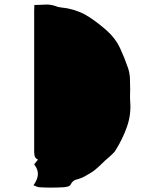

<svg xmlns="http://www.w3.org/2000/svg" viewBox="-20 -803 718 854"><path d="M156 30Q151 30 144.5 27.5Q138 25 129 21Q147 -4 148.5 -26.5Q150 -49 132 -72Q136 -77 140.5 -82.5Q145 -88 149 -93Q137 -99 134.5 -108Q132 -117 132 -130V-757Q132 -762 132.5 -768Q133 -774 133 -781Q156 -781 179 -782.5Q202 -784 224 -777Q238 -771 253.5 -769.5Q269 -768 284 -765Q336 -754 377 -727Q418 -700 456 -666Q494 -632 514 -589Q534 -546 550 -499Q557 -477 558 -453.5Q559 -430 559 -407Q559 -394 558.5 -380.5Q558 -367 559 -353Q564 -294 545 -240Q526 -186 495 -136Q490 -127 481.5 -119.5Q473 -112 465 -104Q449 -91 434 -76Q419 -61 402 -47Q391 -38 377.5 -30.5Q364 -23 350 -15Q335 -8 319 -4Q303 0 294 18Q292 24 280.5 27Q269 30 260 30Q208 33 156 30Z"/></svg>

Font: Palette Mosaic
Style: Regular
Weight: 400
Designer: Shibuyafont
Version: Version 1.001